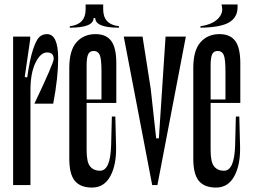

<svg xmlns="http://www.w3.org/2000/svg" viewBox="-20 -831 1138 862"><path d="M191.1 -595.6Q162.2 -595.6 139.4 -549.4Q116.7 -503.3 116.7 -424.4V0H38.9V-666.7H115.6V-654.4L91.1 -485.6L102.2 -483.3Q113.3 -563.3 127.8 -607.2Q142.2 -651.1 156.1 -664.4Q170 -677.8 191.1 -677.8Q241.1 -677.8 241.1 -567.8Q241.1 -482.2 218.9 -365.6H134.4Q221.1 -547.8 221.1 -566.7Q221.1 -595.6 191.1 -595.6Z M435.6 -368.9V-510Q435.6 -566.7 427.8 -584.4Q420 -602.2 401.1 -602.2Q382.2 -602.2 375.6 -586.7Q368.9 -571.1 368.9 -537.8V-156.7Q368.9 -102.2 385 -83.3Q401.1 -64.4 428.9 -64.4Q475.6 -64.4 478.9 -177.8L482.2 -307.8H497.8L501.1 -174.4Q503.3 -92.2 475.6 -40.6Q447.8 11.1 393.3 11.1Q341.1 11.1 316.1 -18.9Q291.1 -48.9 291.1 -118.9V-526.7Q291.1 -604.4 323.3 -641.1Q355.6 -677.8 408.9 -677.8Q456.7 -677.8 479.4 -647.2Q502.2 -616.7 502.2 -546.7V-368.9ZM480 -368.9H342.2V-384.4H480ZM396.7 -750H407.8Q407.8 -706.7 514.4 -706.7V-713.3Q443.3 -721.1 443.3 -788.9V-811.1H394.4ZM400 -750H411.1L413.3 -811.1H364.4V-788.9Q364.4 -721.1 293.3 -713.3V-706.7Q400 -706.7 400 -750Z M535.6 -666.7H620L656.7 -432.2L681.1 -210H693.3L686.7 0H663.3ZM693.3 -210 723.3 -666.7H814.4L686.7 0H663.3Z M992.2 -368.9V-510Q992.2 -566.7 984.4 -584.4Q976.7 -602.2 957.8 -602.2Q938.9 -602.2 932.2 -586.7Q925.6 -571.1 925.6 -537.8V-156.7Q925.6 -102.2 941.7 -83.3Q957.8 -64.4 985.6 -64.4Q1032.2 -64.4 1035.6 -177.8L1038.9 -307.8H1054.4L1057.8 -174.4Q1060 -92.2 1032.2 -40.6Q1004.4 11.1 950 11.1Q897.8 11.1 872.8 -18.9Q847.8 -48.9 847.8 -118.9V-526.7Q847.8 -604.4 880 -641.1Q912.2 -677.8 965.6 -677.8Q1013.3 -677.8 1036.1 -647.2Q1058.9 -616.7 1058.9 -546.7V-368.9ZM1036.7 -368.9H898.9V-384.4H1036.7ZM1046.7 -800V-811.1H974.4L976.7 -800Q982.2 -770 957.2 -745.6Q932.2 -721.1 880 -713.3V-706.7Q968.9 -707.8 1007.8 -730Q1046.7 -752.2 1046.7 -800Z"/></svg>

Font: Le Murmure
Style: Regular
Weight: 600
Width: 2
Designer: Jeremy Landes, Alexander Slobzheninov (Cyrillic)
Foundry: Velvetyne Type Foundry
Version: Version 1.0